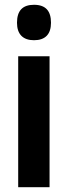

<svg xmlns="http://www.w3.org/2000/svg" viewBox="-20 -782 284 802"><path d="M122 -762C74 -762 51 -737 51 -687C51 -639 76 -614 122 -614C169 -614 193 -639 193 -687C193 -736 171 -762 122 -762ZM187 -547H56V0H187Z"/></svg>

Font: Noto Sans Lao Looped ExtraCondensed
Style: Bold
Weight: 700
Width: 2
Designer: Mark Frömberg, Ben Mitchell
Foundry: The Fontpad Ltd
Version: Version 1.002